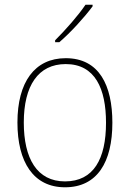

<svg xmlns="http://www.w3.org/2000/svg" viewBox="-20 -785 552 815"><path d="M373 -758V-765H343C312 -719 259 -659 214 -614V-606H232C280 -647 338 -711 373 -758ZM457 -264C457 -423 401 -538 259 -538C127 -538 54 -436 54 -265C54 -97 122 10 256 10C393 10 457 -97 457 -264ZM81 -265C81 -421 142 -513 259 -513C384 -513 430 -408 430 -264C430 -110 377 -15 256 -15C137 -15 81 -112 81 -265Z"/></svg>

Font: Noto Sans Sinhala UI SemiCondensed Thin
Style: Regular
Weight: 100
Width: 4
Designer: Jelle Bosma - Monotype Design Team
Foundry: Monotype Imaging Inc.
Version: Version 2.006